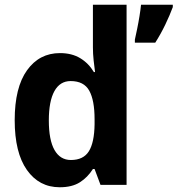

<svg xmlns="http://www.w3.org/2000/svg" viewBox="-20 -780 749 810"><path d="M709 -750Q696 -715 677 -675.5Q658 -636 635 -600H549V-613Q553 -631 558.5 -657.5Q564 -684 568.5 -712Q573 -740 575 -760H709ZM232 10Q145 10 93.5 -63Q42 -136 42 -273Q42 -411 94 -483.5Q146 -556 233 -556Q283 -556 318.5 -534.5Q354 -513 376 -476H381Q378 -498 375 -525.5Q372 -553 372 -580V-760H514V0H404L379 -67H372Q350 -32 317 -11Q284 10 232 10ZM279 -105Q332 -105 355 -142Q378 -179 379 -256V-277Q379 -357 356.5 -397.5Q334 -438 278 -438Q233 -438 209.5 -395.5Q186 -353 186 -272Q186 -189 210 -147Q234 -105 279 -105Z"/></svg>

Font: Noto Sans SemiCondensed
Style: Bold
Weight: 700
Width: 4
Designer: Monotype Design Team
Foundry: Monotype Imaging Inc.
Version: Version 2.013; ttfautohint (v1.8.4.7-5d5b)